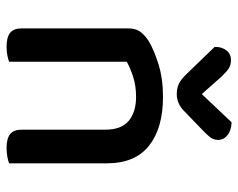

<svg xmlns="http://www.w3.org/2000/svg" viewBox="-92 -644 742 599"><g transform="rotate(90 279.5 -345.0)"><path d="M385 -303Q385 -352 357.5 -375Q330 -398 283 -398Q248 -398 220.5 -389Q193 -380 173 -369V-2Q166 1 153.5 3.5Q141 6 126 6Q97 6 83 -5Q69 -16 69 -42V-372Q69 -395 78 -409Q87 -423 108 -437Q136 -454 181 -468Q226 -482 283 -482Q380 -482 435 -438.5Q490 -395 490 -307V-2Q483 1 470 3.5Q457 6 442 6Q413 6 399 -5Q385 -16 385 -42ZM274 -603 362 -696Q388 -695 402.5 -683Q417 -671 417 -654Q417 -640 408.5 -629Q400 -618 385 -604L327 -548Q304 -525 274 -525Q256 -525 242 -531.5Q228 -538 209 -558L127 -643V-648Q127 -665 137.5 -679.5Q148 -694 168 -694Q183 -694 193.5 -687.5Q204 -681 220 -664Z"/></g></svg>

Font: Baloo 2 Medium
Style: Regular
Weight: 500
Designer: Sarang Kulkarni and Ek Type
Foundry: Ek Type
Version: Version 1.640;hotconv 1.0.111;makeotfexe 2.5.65597; ttfautoh